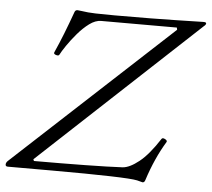

<svg xmlns="http://www.w3.org/2000/svg" viewBox="-75 -728 881 799"><g transform="rotate(5 365.0 -329.0)"><path d="M549 16 526 10Q504 5 413 2.5Q322 0 169 0H-15Q-25 0 -25 -8Q-25 -16 -18 -23L637 -629L635 -638H319Q295 -638 270 -619.5Q245 -601 222 -574Q199 -547 182 -522Q165 -497 158 -483Q155 -477 144 -480.5Q133 -484 136 -491Q154 -531 170.5 -573Q187 -615 205 -665Q208 -674 217 -674Q217 -674 235 -672Q259 -668 293 -667Q327 -666 373 -666Q539 -666 635 -668.5Q731 -671 743 -671Q755 -671 755 -666Q755 -660 747 -654L88 -40L91 -33Q207 -33 305.5 -34.5Q404 -36 461 -39Q490 -41 529 -72Q568 -103 612 -171Q616 -177 626.5 -171.5Q637 -166 634 -160Q590 -88 560 5Q557 16 549 16Z"/></g></svg>

Font: Junicode SmExp
Style: Italic
Weight: 400
Width: 6
Italic angle: -11°
Designer: Peter S. Baker
Version: Version 2.205; ttfautohint (v1.8.4)